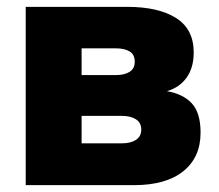

<svg xmlns="http://www.w3.org/2000/svg" viewBox="-20 -490 640 560"><path d="M55 50V-470H351Q442 -470 493.5 -437.5Q545 -405 545 -337Q545 -293 524.5 -264Q504 -235 467 -224Q514 -216 539.5 -188.5Q565 -161 565 -103Q565 -31 514.5 9.5Q464 50 371 50ZM218 -271H318Q343 -271 358 -280.5Q373 -290 373 -310Q373 -331 358 -340Q343 -349 318 -349H218ZM218 -72H336Q361 -72 376.5 -82Q392 -92 392 -112Q392 -132 376.5 -142Q361 -152 336 -152H218Z"/></svg>

Font: OA Gothic ExtraBold
Style: Regular
Weight: 800
Designer: Choi Chi-young, Lee Jaesang, Lee Juhyun, Han Dohee
Foundry: DDUNGSANG CORP.
Version: Version 1.000;Build 20210203